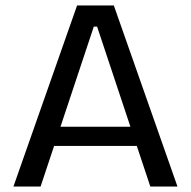

<svg xmlns="http://www.w3.org/2000/svg" viewBox="-20 -680 695 700"><path d="M29 0 261 -660H395L627 0H528L334 -583H322L128 0ZM139 -148V-218H528V-148Z"/></svg>

Font: Bricolage Grotesque 17pt
Style: Regular
Weight: 400
Version: Version 1.001;gftools[0.9.33.dev8+g029e19f]